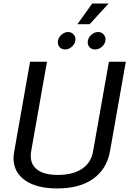

<svg xmlns="http://www.w3.org/2000/svg" viewBox="-20 -1047 727 1079"><path d="M56 -159Q56 -170 60 -196L149 -700H244L155 -196Q153 -187 153 -170Q153 -119 192 -91.5Q231 -64 305 -64Q389 -64 440.5 -98Q492 -132 503 -196L592 -700H687L598 -196Q580 -97 504 -42.5Q428 12 302 12Q186 12 121 -33.5Q56 -79 56 -159ZM498 -1027H590L484 -911H415ZM305 -810Q305 -832 323 -849.5Q341 -867 363 -867Q380 -867 392 -855Q404 -843 404 -826Q404 -804 386 -786.5Q368 -769 346 -769Q328 -769 316.5 -780.5Q305 -792 305 -810ZM473 -809Q473 -832 491 -849.5Q509 -867 532 -867Q549 -867 561 -855Q573 -843 573 -826Q573 -804 555 -786.5Q537 -769 514 -769Q496 -769 484.5 -780.5Q473 -792 473 -809Z"/></svg>

Font: KoHo Medium
Style: Italic
Weight: 500
Italic angle: -10°
Designer: Cadson Demak & Katatrad Team
Foundry: Cadson Demak Co.,Ltd.
Version: Version 1.000